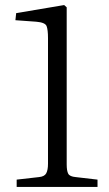

<svg xmlns="http://www.w3.org/2000/svg" viewBox="-20 -740 433 760"><path d="M46 0V-29L134 -39Q156 -41 163 -54Q170 -67 170 -92V-589Q170 -622 164.5 -636.5Q159 -651 124 -654L41 -660L44 -688L234 -720L244 -711V-89Q244 -64 250 -52.5Q256 -41 280 -39L366 -29V0Z"/></svg>

Font: Literata 36pt Light
Style: Regular
Weight: 300
Designer: Latin by Veronika Burian and Jose Scaglione. Greek by Irene Vlachou. Cyrillic by Vera Evstafieva.
Foundry: TypeTogether
Version: Version 3.002